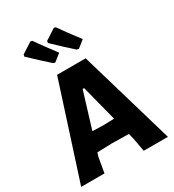

<svg xmlns="http://www.w3.org/2000/svg" viewBox="-210 -1015 1031 1135"><g transform="rotate(-30 305.5 -447.5)"><path d="M290 -752 241 -713 228 -717Q171 -767 100 -835L103 -848L176 -895L188 -892Q207 -864 244.5 -813.5Q282 -763 290 -752ZM451 -752 402 -713 388 -717Q324 -774 261 -835L263 -848L336 -895L348 -892Q385 -838 451 -752ZM409 -645 598 0H433L416 -93L407 -130L291 -132L191 -129L183 -103L165 0H6L214 -645ZM303 -497 228 -252 302 -250 376 -252 313 -497Z"/></g></svg>

Font: Alegreya Sans ExtraBold
Style: Regular
Weight: 800
Designer: Juan Pablo del Peral
Foundry: Huerta Tipografica
Version: Version 2.007